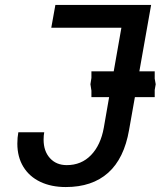

<svg xmlns="http://www.w3.org/2000/svg" viewBox="-20 -745 648 775"><path d="M50 -165.5Q50 -189.5 54 -211H158.5Q156 -198 156 -181.5Q156 -135 181.5 -106.8Q207 -78.5 249.5 -78.5Q308.5 -78.5 347.5 -119Q386.5 -159.5 399 -229.5L420.5 -353H349V-379L345 -405L349 -430.5V-457H439L470 -633H187L203.5 -725H590L542.5 -457H604.5V-427.5L608.5 -405L604.5 -382V-353H524.5L501 -220.5Q481 -105 416.5 -47.5Q352 10 245.5 10Q187 10 142.8 -11Q98.5 -32 74.2 -71.8Q50 -111.5 50 -165.5Z"/></svg>

Font: JuliaMono Medium
Style: Italic
Weight: 500
Italic angle: -9°
Monospace: yes
Designer: cormullion
Foundry: corm
Version: Version 0.054; ttfautohint (v1.8.4)